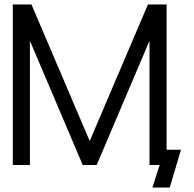

<svg xmlns="http://www.w3.org/2000/svg" viewBox="-20 -734 861 854"><path d="M37 -714V0H113V-548H115L348 0H410L643 -548H645V0H690L658 100H735L785 -68H721V-714H638L380 -109H378L120 -714Z"/></svg>

Font: Non Bureau Light
Style: Regular
Weight: 300
Designer: Jona Saucedo
Foundry: Non Foundry
Version: Version 1.000;FEAKit 1.0